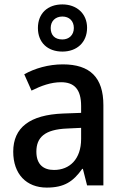

<svg xmlns="http://www.w3.org/2000/svg" viewBox="-20 -934 562 871"><path d="M263 -700C328 -700 375 -741 375 -808C375 -873 327 -914 263 -914C196 -914 152 -873 152 -807C152 -741 196 -700 263 -700ZM263 -755C228 -755 210 -775 210 -807C210 -839 232 -859 263 -859C294 -859 315 -839 315 -807C315 -775 293 -755 263 -755ZM265 -642C200 -642 138 -624 90 -597L123 -523C167 -545 211 -561 257 -561C316 -561 348 -530 348 -453V-422L266 -419C116 -413 40 -356 40 -246C40 -144 100 -83 192 -83C271 -83 312 -110 353 -168H356L375 -93H449V-457C449 -582 389 -642 265 -642ZM285 -351 348 -354V-304C348 -212 296 -163 225 -163C177 -163 145 -188 145 -246C145 -310 182 -347 285 -351Z"/></svg>

Font: Noto Sans Kannada UI SemiCondensed Medium
Style: Regular
Weight: 500
Width: 4
Designer: Jelle Bosma - Monotype Design Team
Foundry: Monotype Imaging Inc.
Version: Version 2.005